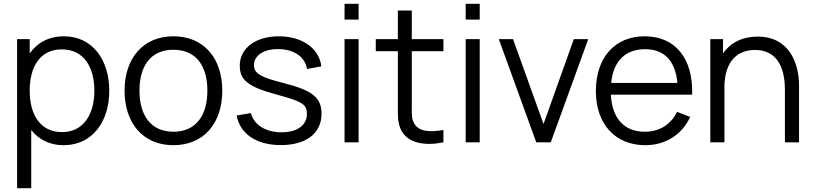

<svg xmlns="http://www.w3.org/2000/svg" viewBox="-20 -745 4262 1005"><path d="M143.5 240V-64.5C182.5 -15 239.5 15 312.5 15C464 15 552 -108.5 552 -270.5C552 -431.5 463.5 -555 315.5 -555C235.5 -555 175 -521.5 135.5 -465.5V-540H69.5V240ZM305 -53.5C190 -53.5 135.5 -145.5 135.5 -270.5C135.5 -397.5 191 -486.5 303.5 -486.5C419.5 -486.5 474 -392.5 474 -270.5C474 -147.5 417.5 -53.5 305 -53.5Z M887.5 15C1047.5 15 1143.5 -100.5 1143.5 -270.5C1143.5 -437.5 1049.5 -555 887.5 -555C729.5 -555 632 -440.5 632 -270.5C632 -103 726.5 15 887.5 15ZM887.5 -55.5C770.5 -55.5 710 -140.5 710 -270.5C710 -396.5 766.5 -484.5 887.5 -484.5C1006.5 -484.5 1065.5 -400.5 1065.5 -270.5C1065.5 -143 1007.5 -55.5 887.5 -55.5Z M1450 14.5C1582.5 14.5 1663 -47.5 1663 -149.5C1663 -233 1616.5 -271.5 1467.5 -309.5C1340 -341.5 1309.5 -361.5 1309.5 -404.5C1309.5 -455.5 1362.5 -489.5 1439 -488C1520 -486.5 1576.5 -447.5 1587 -384L1662 -397.5C1651 -491.5 1562 -555 1440 -555C1318 -555 1235 -493 1235 -401C1235 -325.5 1280 -290 1426.5 -250.5C1563.5 -213.5 1586.5 -198.5 1586.5 -148.5C1586.5 -89.5 1536 -52.5 1454 -52.5C1370 -52.5 1309 -91.5 1293.5 -153L1218.5 -140.5C1237 -43 1323.5 14.5 1450 14.5Z M1857 -642.5V-725H1783.5V-642.5ZM1857 0V-540H1783.5V0Z M2301 -64.5C2223.5 -52 2170.5 -56.5 2146.5 -101.5C2133.5 -124.5 2135.5 -153 2135.5 -198.5V-477H2301V-540H2135.5V-690H2062.5V-540H1947V-477H2062.5V-195.5C2062.5 -142.5 2060 -104 2079.5 -64.5C2115 7.5 2209.5 19 2301 0Z M2491 -642.5V-725H2417.5V-642.5ZM2491 0V-540H2417.5V0Z M2863 0 3059 -540H2983.5L2825 -96L2665.5 -540H2591L2787 0Z M3357.5 15C3462 15 3549.5 -38.5 3592.5 -133L3524 -159.5C3490.5 -92 3431.5 -55.5 3354.5 -55.5C3247 -55.5 3183.5 -125.5 3177.5 -249.5H3603C3608.5 -440 3514.5 -555 3354.5 -555C3198.5 -555 3099 -444.5 3099 -267.5C3099 -96.5 3200 15 3357.5 15ZM3356.5 -487.5C3457 -487.5 3514.5 -427.5 3526 -311H3179C3190.5 -424.5 3252.5 -487.5 3356.5 -487.5Z M3772 0V-288C3772 -410 3828 -483.5 3932 -483.5C4045 -483.5 4088.5 -394.5 4088.5 -275.5V0H4162.5V-297C4162.5 -418.5 4108 -553.5 3946 -553.5C3868.5 -553.5 3804.5 -523.5 3764.5 -465V-540H3698V0Z"/></svg>

Font: Manrope
Style: Regular
Weight: 400
Designer: Mikhail Sharanda
Foundry: Mikhail Sharanda
Version: Version 4.505